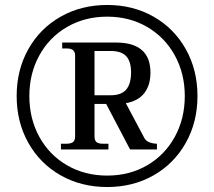

<svg xmlns="http://www.w3.org/2000/svg" viewBox="-20 -742 861 772"><path d="M774 -356Q774 -251 727 -167.5Q680 -84 597.5 -37Q515 10 411 10Q307 10 224 -37Q141 -84 94 -167.5Q47 -251 47 -356Q47 -461 94 -544.5Q141 -628 224 -675Q307 -722 411 -722Q515 -722 597.5 -675Q680 -628 727 -544.5Q774 -461 774 -356ZM723 -356Q723 -446 683 -519Q643 -592 572 -633.5Q501 -675 411 -675Q321 -675 249.5 -633.5Q178 -592 138 -519Q98 -446 98 -356Q98 -265 138 -192Q178 -119 249.5 -77.5Q321 -36 411 -36Q501 -36 572 -77.5Q643 -119 683 -192Q723 -265 723 -356ZM611 -164V-141H503L407 -324H360V-194Q360 -178 367.5 -171Q375 -164 396 -164H416V-141H225V-164H245Q266 -164 274 -171Q282 -178 282 -194V-519Q282 -547 250 -547H230V-571H446Q585 -571 585 -450Q585 -400 560.5 -368Q536 -336 486 -327L561 -186Q572 -166 611 -164ZM360 -359H425Q468 -359 487.5 -382Q507 -405 507 -451Q507 -495 487.5 -516Q468 -537 425 -537H360Z"/></svg>

Font: Taviraj Medium
Style: Regular
Weight: 500
Designer: Katatrad Team
Foundry: CadsonDemak
Version: Version 1.030